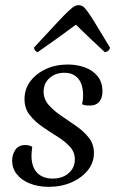

<svg xmlns="http://www.w3.org/2000/svg" viewBox="-20 -712 449 744"><path d="M169 12Q128 12 95.5 -1Q63 -14 45 -37Q27 -60 27 -90Q27 -113 39.5 -131.5Q52 -150 78 -150Q85 -150 91.5 -148.5Q98 -147 105 -143Q104 -135 103 -126.5Q102 -118 102 -109Q102 -66 123.5 -43Q145 -20 184 -20Q222 -20 246 -41Q270 -62 270 -94Q270 -123 250.5 -144Q231 -165 202 -183Q173 -201 144 -221Q115 -241 95 -266.5Q75 -292 75 -328Q75 -367 97.5 -397Q120 -427 158 -444.5Q196 -462 243 -462Q278 -462 308.5 -451Q339 -440 358 -417Q377 -394 377 -357Q377 -332 364.5 -317.5Q352 -303 329 -303Q322 -303 314.5 -303.5Q307 -304 298 -308Q300 -316 301 -325Q302 -334 302 -342Q302 -385 283 -407.5Q264 -430 229 -430Q195 -430 172 -409.5Q149 -389 149 -357Q149 -328 168.5 -305.5Q188 -283 217 -263.5Q246 -244 275.5 -223.5Q305 -203 324.5 -178Q344 -153 344 -119Q344 -82 320.5 -52.5Q297 -23 257.5 -5.5Q218 12 169 12ZM285 -692Q293 -692 300 -688Q307 -684 318.5 -668.5Q330 -653 350.5 -619.5Q371 -586 406 -528Q406 -521 399.5 -515.5Q393 -510 386 -510Q356 -538 331.5 -561Q307 -584 292 -599Q277 -614 274 -616Q262 -608 253 -601Q244 -594 230 -584Q216 -574 192 -556.5Q168 -539 126 -510Q122 -510 117 -515.5Q112 -521 112 -528Q166 -586 197 -619.5Q228 -653 244.5 -668.5Q261 -684 269 -688Q277 -692 285 -692Z"/></svg>

Font: Petrona
Style: Italic
Weight: 400
Italic angle: -9°
Designer: Ringo R. Seeber
Foundry: Ringo R. Seeber
Version: Version 2.001; ttfautohint (v1.8.3)